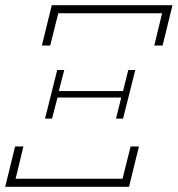

<svg xmlns="http://www.w3.org/2000/svg" viewBox="-27 -718 683 738"><path d="M193 -449H220L199 -368H446L466 -449H493L446 -262H419L439 -343H194L173 -262H146ZM31 -155H63L33 -31H444L475 -155H507L469 0H-7ZM172 -698H636L598 -543H566L596 -667H197L166 -543H134Z"/></svg>

Font: IBM Plex Serif ExtLt
Style: Italic
Weight: 200
Italic angle: -14°
Designer: Mike Abbink, Paul van der Laan, Pieter van Rosmalen
Foundry: Bold Monday
Version: Version 3.001